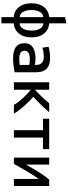

<svg xmlns="http://www.w3.org/2000/svg" viewBox="899 -1716 1001 2840"><g transform="rotate(90 1400.0 -295.5)"><path d="M233 185V2Q172 -1 126 -34Q80 -67 54 -125Q28 -183 28 -261Q28 -337 53.5 -394Q79 -451 125 -484Q171 -517 233 -522V-757L325 -776V-522Q382 -519 429 -488.5Q476 -458 504 -401Q532 -344 532 -260Q532 -177 504 -120Q476 -63 429 -32Q382 -1 325 2V185ZM233 -85V-435Q202 -433 178 -411.5Q154 -390 140.5 -351Q127 -312 127 -259Q127 -207 140 -168.5Q153 -130 177 -109Q201 -88 233 -85ZM325 -85Q356 -86 380 -106.5Q404 -127 418 -166Q432 -205 432 -260Q432 -316 418 -354.5Q404 -393 380 -413.5Q356 -434 325 -435Z M841 12Q796 12 755.5 4Q715 -4 684.5 -23Q654 -42 636.5 -75Q619 -108 619 -157Q619 -218 650.5 -253.5Q682 -289 732.5 -304.5Q783 -320 838 -320Q867 -320 892.5 -317Q918 -314 940 -309V-331Q940 -360 929.5 -385Q919 -410 893.5 -426Q868 -442 822 -442Q778 -442 742 -435.5Q706 -429 685 -421L671 -512Q692 -521 737.5 -528Q783 -535 834 -535Q915 -535 961.5 -509.5Q1008 -484 1028 -438Q1048 -392 1048 -331V-10Q1016 -4 960.5 4Q905 12 841 12ZM844 -80Q873 -80 898.5 -81.5Q924 -83 940 -86V-226Q925 -230 902 -233Q879 -236 856 -236Q825 -236 795.5 -229.5Q766 -223 748 -206.5Q730 -190 730 -160Q730 -115 761 -97.5Q792 -80 844 -80Z M1196 0V-522H1307V-311Q1343 -345 1378.5 -380Q1414 -415 1447 -451.5Q1480 -488 1507 -522H1639Q1610 -486 1571 -444.5Q1532 -403 1491 -362.5Q1450 -322 1412 -287Q1441 -262 1476 -227Q1511 -192 1546.5 -152.5Q1582 -113 1612 -73.5Q1642 -34 1660 0H1530Q1513 -33 1485.5 -68Q1458 -103 1426.5 -137.5Q1395 -172 1364 -201Q1333 -230 1307 -249V0Z M1905 0V-430H1736V-522H2185V-430H2015V0Z M2311 0V-522H2414V-179Q2432 -212 2452.5 -247Q2473 -282 2494.5 -318Q2516 -354 2539.5 -390Q2563 -426 2587 -459.5Q2611 -493 2636 -522H2731V0H2626V-366Q2598 -328 2568.5 -282.5Q2539 -237 2511 -189Q2483 -141 2456 -92.5Q2429 -44 2404 0Z"/></g></svg>

Font: Ubuntu Sans Mono Medium
Style: Regular
Weight: 500
Monospace: yes
Designer: Dalton Maag Ltd
Foundry: Dalton Maag Ltd
Version: Version 1.006